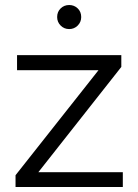

<svg xmlns="http://www.w3.org/2000/svg" viewBox="-20 -746 551 766"><path d="M42 0V-47L373 -466H48V-526H464V-479L133 -59H470V0ZM256 -630Q236 -630 222 -644Q208 -658 208 -678Q208 -699 222 -712.5Q236 -726 256 -726Q276 -726 290 -712.5Q304 -699 304 -678Q304 -658 290 -644Q276 -630 256 -630Z"/></svg>

Font: Montserrat
Style: Regular
Weight: 400
Designer: Julieta Ulanovsky
Foundry: Julieta Ulanovsky
Version: Version 9.000; ttfautohint (v1.8.4.7-5d5b)